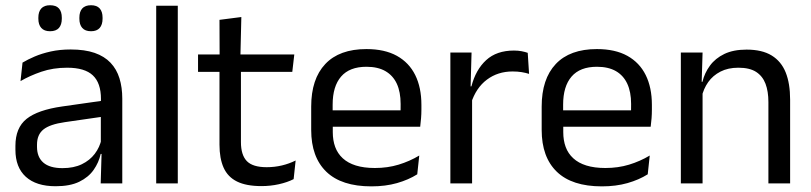

<svg xmlns="http://www.w3.org/2000/svg" viewBox="-20 -684 3026 716"><path d="M436 0H355.5L359 -118.5L356 -131V-286.5L356.5 -315Q356.5 -374.5 326.2 -403Q296 -431.5 230.5 -431.5Q178 -431.5 134.2 -416.5Q90.5 -401.5 56.5 -381.5L64 -450.5Q83 -462 109.2 -473.2Q135.5 -484.5 169.2 -492Q203 -499.5 243.5 -499.5Q296 -499.5 332.8 -486.8Q369.5 -474 392.2 -450Q415 -426 425.5 -392Q436 -358 436 -316ZM187.5 10.5Q115 10.5 76.2 -24.8Q37.5 -60 37.5 -125.5V-140Q37.5 -207.5 79.2 -240.8Q121 -274 212 -287L366.5 -309L371 -250L222 -228.5Q166 -220.5 142 -201.2Q118 -182 118 -144.5V-136.5Q118 -98 141.8 -77.5Q165.5 -57 213 -57Q255 -57 285 -71.5Q315 -86 333.5 -110.5Q352 -135 358.5 -165L371 -110H355.5Q348.5 -78 329.2 -50.5Q310 -23 275.5 -6.2Q241 10.5 187.5 10.5ZM166.5 -567.5Q145 -567.5 134 -579.8Q123 -592 123 -614.5V-618Q123 -640.5 134 -652.5Q145 -664.5 166.5 -664.5Q189 -664.5 199.8 -652.5Q210.5 -640.5 210.5 -618V-614.5Q210.5 -592 199.8 -579.8Q189 -567.5 166.5 -567.5ZM319.5 -567.5Q297.5 -567.5 286.8 -579.8Q276 -592 276 -614.5V-618Q276 -640.5 286.8 -652.5Q297.5 -664.5 319.5 -664.5Q341 -664.5 351.8 -652.5Q362.5 -640.5 362.5 -618V-614.5Q362.5 -592 351.8 -579.8Q341 -567.5 319.5 -567.5Z M643 0H562.5V-662.5H643Z M955 10Q898.5 10 864 -7Q829.5 -24 814 -58.5Q798.5 -93 798.5 -144.5V-452.5H878.5V-154Q878.5 -106 900.5 -83.2Q922.5 -60.5 974.5 -60.5Q1004 -60.5 1031.2 -67Q1058.5 -73.5 1082.5 -85.5L1075 -16Q1051.5 -4 1020 3Q988.5 10 955 10ZM1070 -416H718.5V-481H1077.5ZM876.5 -473H799L798.5 -610L880 -620.5Z M1365 11Q1253.5 11 1197 -43.5Q1140.5 -98 1140.5 -199.5V-286.5Q1140.5 -389.5 1193 -445.2Q1245.5 -501 1346.5 -501Q1414.5 -501 1460 -475.8Q1505.5 -450.5 1528.5 -404Q1551.5 -357.5 1551.5 -293V-275Q1551.5 -259 1550.2 -243Q1549 -227 1547 -211.5H1472.5Q1473.5 -235.5 1473.8 -257Q1474 -278.5 1474 -296.5Q1474 -341 1459.8 -371.8Q1445.5 -402.5 1417.2 -418.8Q1389 -435 1346.5 -435Q1283.5 -435 1252 -398.5Q1220.5 -362 1220.5 -294V-247.5L1221 -237.5V-191Q1221 -160.5 1230 -136Q1239 -111.5 1258.2 -93.8Q1277.5 -76 1307.2 -66.8Q1337 -57.5 1378 -57.5Q1425.5 -57.5 1466.5 -70Q1507.5 -82.5 1543.5 -104L1536 -34Q1503.5 -13.5 1460.5 -1.2Q1417.5 11 1365 11ZM1530 -211.5H1183V-272.5H1530Z M1736.5 -298.5 1718 -361 1738 -362Q1754 -424 1793 -459.8Q1832 -495.5 1896.5 -495.5Q1912.5 -495.5 1925.2 -493Q1938 -490.5 1948 -487L1953 -408.5Q1940.5 -412.5 1925.2 -415Q1910 -417.5 1891.5 -417.5Q1836.5 -417.5 1795.8 -387Q1755 -356.5 1736.5 -298.5ZM1740.5 0H1659.5V-488H1738.5L1734.5 -344L1740.5 -338Z M2224.5 11Q2113 11 2056.5 -43.5Q2000 -98 2000 -199.5V-286.5Q2000 -389.5 2052.5 -445.2Q2105 -501 2206 -501Q2274 -501 2319.5 -475.8Q2365 -450.5 2388 -404Q2411 -357.5 2411 -293V-275Q2411 -259 2409.8 -243Q2408.5 -227 2406.5 -211.5H2332Q2333 -235.5 2333.2 -257Q2333.5 -278.5 2333.5 -296.5Q2333.5 -341 2319.2 -371.8Q2305 -402.5 2276.8 -418.8Q2248.5 -435 2206 -435Q2143 -435 2111.5 -398.5Q2080 -362 2080 -294V-247.5L2080.5 -237.5V-191Q2080.5 -160.5 2089.5 -136Q2098.5 -111.5 2117.8 -93.8Q2137 -76 2166.8 -66.8Q2196.5 -57.5 2237.5 -57.5Q2285 -57.5 2326 -70Q2367 -82.5 2403 -104L2395.5 -34Q2363 -13.5 2320 -1.2Q2277 11 2224.5 11ZM2389.5 -211.5H2042.5V-272.5H2389.5Z M2926.5 0H2845.5V-303.5Q2845.5 -343 2834.8 -371.5Q2824 -400 2799.8 -415.8Q2775.5 -431.5 2733.5 -431.5Q2695 -431.5 2666.8 -417Q2638.5 -402.5 2621 -377.8Q2603.5 -353 2596.5 -321.5L2582 -379H2599.5Q2607.5 -412 2627.5 -439.2Q2647.5 -466.5 2681.2 -482.8Q2715 -499 2764 -499Q2822 -499 2857.8 -477Q2893.5 -455 2910 -413.8Q2926.5 -372.5 2926.5 -312.5ZM2600 0H2519V-488H2600L2596.5 -371L2600 -366.5Z"/></svg>

Font: Anek Kannada
Style: Regular
Weight: 400
Version: Version 1.003